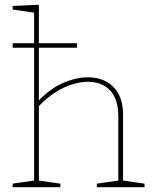

<svg xmlns="http://www.w3.org/2000/svg" viewBox="-20 -785 650 805"><path d="M33 0V-15L130 -29L123 -21V-739L130 -731L33 -745V-760L143 -765V-357L139 -360Q189 -413 244 -437Q299 -461 349 -461Q392 -461 425 -443.5Q458 -426 477 -391Q496 -356 496 -301V-21L489 -29L586 -15V0H386V-15L483 -29L476 -21V-296Q476 -371 441 -406.5Q406 -442 349 -442Q300 -442 245.5 -416.5Q191 -391 139 -336L143 -347V-21L136 -29L233 -15V0ZM33 -585V-604H303V-585Z"/></svg>

Font: Bitter Thin
Style: Regular
Weight: 100
Designer: Sol Matas, and Bitter project Authors
Foundry: Sol Matas
Version: Version 2.002